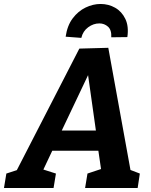

<svg xmlns="http://www.w3.org/2000/svg" viewBox="-56 -948 763 968"><path d="M-36 0 -24 -73 59 -100 19 -71 344 -703 490 -707 606 -68 576 -101 649 -73 638 0H373L385 -73L463 -99L456 -78L437 -208L447 -188H196L216 -206L156 -79L154 -96L226 -73L214 0ZM245 -268 239 -290H441L431 -265L380 -626H415ZM451 -928Q491 -928 524.5 -909Q558 -890 576 -852.5Q594 -815 586 -761L505 -760Q507 -797 488.5 -813.5Q470 -830 445 -830Q415 -830 388.5 -810.5Q362 -791 354 -757L275 -763Q283 -819 310.5 -855.5Q338 -892 375.5 -910Q413 -928 451 -928Z"/></svg>

Font: Bitter Thin
Style: Bold Italic
Weight: 700
Italic angle: -9°
Version: Version 3.021